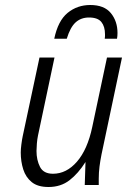

<svg xmlns="http://www.w3.org/2000/svg" viewBox="-20 -740 540 768"><path d="M63 -130Q63 -143 65.5 -162.5Q68 -182 71 -196L138 -510H198L132 -198Q129 -184 127.5 -166Q126 -148 126 -136Q126 -100 140 -72.5Q154 -45 192 -45Q246 -45 288 -93.5Q330 -142 349 -232L408 -510H468L386 -122Q381 -97 378 -73.5Q375 -50 375 -25V0H319L322 -92Q293 -46 258 -19Q223 8 174 8Q131 8 107 -11.5Q83 -31 73 -62.5Q63 -94 63 -130ZM450 -608Q450 -602 449.5 -596Q449 -590 448 -585H399Q400 -591 400 -595Q400 -599 400 -603Q400 -634 385.5 -652Q371 -670 336 -670Q304 -670 282.5 -650.5Q261 -631 247 -585H197Q212 -657 250.5 -688.5Q289 -720 341 -720Q397 -720 423.5 -687.5Q450 -655 450 -608Z"/></svg>

Font: Radio Canada Condensed Light
Style: Italic
Weight: 300
Width: 3
Italic angle: -12°
Designer: Charles Daoud, Etienne Aubert Bonn, Alexandre Saumier Demers, Jacques Le Bailly
Foundry: Radio-Canada
Version: Version 2.104; ttfautohint (v1.8.4.7-5d5b);gftools[0.9.28.de